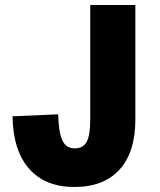

<svg xmlns="http://www.w3.org/2000/svg" viewBox="-20 -730 640 766"><path d="M277 16Q160 16 96 -57Q32 -130 30 -266L212 -274Q214 -201 229 -169.5Q244 -138 278 -138Q312 -138 326 -164.5Q340 -191 340 -252V-710H520V-252Q520 -123 457 -53.5Q394 16 277 16Z"/></svg>

Font: Geist Mono Black
Style: Regular
Weight: 900
Monospace: yes
Designer: Basement.studio, Andrés Briganti, Mateo Zaragoza
Foundry: Basement.studio, Vercel, Andrés Briganti, Guido Ferreyra, Mateo Zaragoza
Version: Version 1.500; ttfautohint (v1.8.4.7-5d5b)